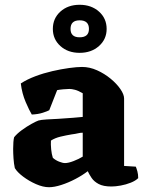

<svg xmlns="http://www.w3.org/2000/svg" viewBox="-20 -780 614 803"><path d="M185 3Q160 3 130.5 -10Q101 -23 76.5 -41.5Q52 -60 42 -77Q38 -95 36.5 -117.5Q35 -140 35 -157Q35 -173 36 -185.5Q37 -198 39 -206Q51 -221 71.5 -236Q92 -251 112 -262Q132 -273 141 -276Q151 -279 175.5 -280.5Q200 -282 223 -283Q258 -285 287 -287.5Q316 -290 326 -291V-390Q307 -401 293.5 -404.5Q280 -408 270 -408Q261 -408 244.5 -406.5Q228 -405 219 -403L186 -319Q179 -315 159 -308.5Q139 -302 113 -301Q103 -317 87.5 -353Q72 -389 67 -431Q93 -448 127.5 -461Q162 -474 199 -482.5Q236 -491 269 -495.5Q302 -500 323 -500Q355 -500 386 -486Q417 -472 442.5 -451Q468 -430 483.5 -407.5Q499 -385 499 -368V-86L548 -83Q551 -76 554.5 -63.5Q558 -51 558 -35Q547 -24 527 -16Q507 -8 485 -4Q463 0 446 0Q412 0 392.5 -10.5Q373 -21 363 -36Q353 -51 347 -64Q325 -47 295.5 -31.5Q266 -16 236.5 -6.5Q207 3 185 3ZM252 -98Q266 -98 288 -106.5Q310 -115 326 -125V-225Q316 -225 306 -222.5Q296 -220 280 -218Q256 -214 233 -208.5Q210 -203 193 -192Q192 -176 194 -155.5Q196 -135 201 -120Q212 -110 227 -104Q242 -98 252 -98ZM313 -559Q264 -559 232.5 -587.5Q201 -616 201 -659Q201 -703 232.5 -731.5Q264 -760 313 -760Q362 -760 394 -731.5Q426 -703 426 -659Q426 -616 394 -587.5Q362 -559 313 -559ZM313 -624Q352 -624 352 -659Q352 -695 313 -695Q275 -695 275 -659Q275 -624 313 -624Z"/></svg>

Font: Texturina Black
Style: Regular
Weight: 900
Designer: Guillermo Torres Carreño
Foundry: Omnibus-Type
Version: Version 1.002; ttfautohint (v1.8.3)